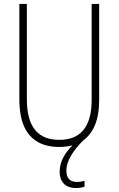

<svg xmlns="http://www.w3.org/2000/svg" viewBox="-20 -734 600 972"><path d="M316 130C316 76 355 24 402 -24C452 -60 482 -125 482 -228V-714H444V-229C444 -82 380 -26 280 -26C176 -26 116 -87 116 -231V-714H78V-229C78 -67 150 10 280 10C304 10 326 7 347 2C307 41 282 87 282 134C282 191 315 218 365 218C382 218 398 215 408 211V181C400 184 385 187 369 187C334 187 316 168 316 130Z"/></svg>

Font: Noto Sans Gurmukhi UI Condensed ExtraLight
Style: Regular
Weight: 200
Width: 3
Designer: Jelle Bosma - Monotype Design Team
Foundry: Monotype Imaging Inc.
Version: Version 2.004